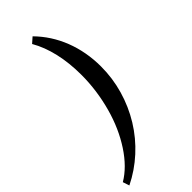

<svg xmlns="http://www.w3.org/2000/svg" viewBox="-379 -815 1104 1104"><g transform="rotate(-45 172.5 -263.0)"><path d="M-68.4 196.8Q8.8 151.4 70.8 56.6Q132.3 -37.6 165 -155.8Q199.7 -281.2 199.7 -408.2Q199.7 -503.9 180.7 -586.9Q161.6 -669.9 124.5 -733.9L157.7 -763.2Q233.4 -686.5 273.4 -584Q313.5 -480 313.5 -361.8Q313.5 -267.6 287.6 -177.5Q261.7 -87.4 212.9 -7.8Q164.1 71.3 95.7 133.8Q27.3 196.3 -55.2 236.8Z"/></g></svg>

Font: Pattaya
Style: Regular
Weight: 400
Designer: Pablo Impallari / Thai characters Designed by Thanarat Vachiruckul and Suppakit Chalermlarp
Foundry: Pablo Impallari
Version: Version 2.000